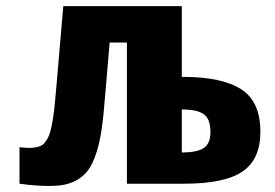

<svg xmlns="http://www.w3.org/2000/svg" viewBox="-20 -598 894 625"><path d="M571.8 -101.6H576.2Q624.5 -102.5 644.8 -117.2Q665 -131.8 665 -167.5Q665 -210.4 644 -225.8Q623 -241.2 575.2 -241.7H571.8ZM43.5 0V-118.7Q62.5 -116.7 74.5 -116.5Q86.4 -116.2 98.9 -118.9Q111.3 -121.6 118.2 -126.5Q125 -131.3 132.3 -143.1Q139.6 -154.8 143.6 -168.9Q147.5 -183.1 151.6 -207.5Q155.8 -231.9 158.4 -259.8Q161.1 -287.6 164.6 -328.6L186 -578.1H571.8V-347.7H575.7Q702.1 -347.7 764.9 -307.6Q827.6 -267.6 827.6 -168.9Q827.6 -79.1 769.3 -39.6Q710.9 0 579.6 0H393.1V-459.5H336.9L322.3 -287.6Q317.4 -222.7 311 -178.2Q304.7 -133.8 293 -98.4Q281.2 -63 265.9 -42.7Q250.5 -22.5 226.6 -9.8Q202.1 2.9 171.9 5.9Q156.2 7.3 137.7 7.3Q120.1 7.3 99.6 5.9Q73.2 4.4 43.5 0Z"/></svg>

Font: Oswald
Style: Heavy
Weight: 800
Designer: Vernon Adams
Foundry: Vernon Adams
Version: 3.0; ttfautohint (v0.95) -l 8 -r 50 -G 200 -x 0 -w "G" -W -c